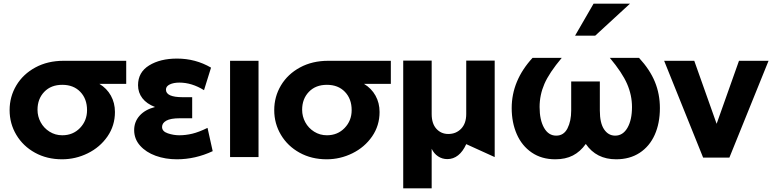

<svg xmlns="http://www.w3.org/2000/svg" viewBox="-20 -850 4179 1039"><path d="M602 -244Q602 -170 561.5 -111.5Q521 -53 455 -20.5Q389 12 316 12Q234 12 169.5 -23.5Q105 -59 68.5 -120Q32 -181 32 -254Q32 -327 68.5 -388Q105 -449 171.5 -485Q238 -521 324 -521H663V-396H518Q558 -372 580 -332.5Q602 -293 602 -244ZM451 -254Q451 -315 414.5 -353Q378 -391 317 -391Q256 -391 219.5 -353Q183 -315 183 -256Q183 -220 200 -188.5Q217 -157 248 -137.5Q279 -118 317 -118Q375 -118 413 -157.5Q451 -197 451 -254Z M950 -118Q985 -118 1020.5 -126.5Q1056 -135 1103 -158L1131 -32Q1037 12 937 12Q875 12 822.5 -7Q770 -26 738 -62Q706 -98 706 -146Q706 -191 735.5 -224Q765 -257 819 -271Q774 -288 750.5 -318.5Q727 -349 727 -389Q727 -459 787 -496Q847 -533 938 -533Q1038 -533 1122 -484L1084 -362Q1018 -403 951 -403Q919 -403 898.5 -393Q878 -383 878 -365Q878 -324 969 -324H1020V-210H953Q903 -210 880 -197Q857 -184 857 -163Q857 -139 888 -128.5Q919 -118 950 -118Z M1379 -521H1225V0H1379Z M2034 -244Q2034 -170 1993.5 -111.5Q1953 -53 1887 -20.5Q1821 12 1748 12Q1666 12 1601.5 -23.5Q1537 -59 1500.5 -120Q1464 -181 1464 -254Q1464 -327 1500.5 -388Q1537 -449 1603.5 -485Q1670 -521 1756 -521H2095V-396H1950Q1990 -372 2012 -332.5Q2034 -293 2034 -244ZM1883 -254Q1883 -315 1846.5 -353Q1810 -391 1749 -391Q1688 -391 1651.5 -353Q1615 -315 1615 -256Q1615 -220 1632 -188.5Q1649 -157 1680 -137.5Q1711 -118 1749 -118Q1807 -118 1845 -157.5Q1883 -197 1883 -254Z M2162 169V-522H2316V-233Q2316 -181 2341.5 -153Q2367 -125 2406 -125Q2448 -125 2475.5 -153.5Q2503 -182 2503 -233V-522H2657V0L2503 -70Q2485 -30 2459 -9.5Q2433 11 2401 11Q2373 11 2350.5 -4Q2328 -19 2316 -45V169Z M3071 -409V-252Q3071 -195 3051 -155.5Q3031 -116 2990 -116Q2948 -116 2924 -158.5Q2900 -201 2900 -271Q2900 -336 2926 -396Q2952 -456 3020 -537H2862Q2749 -414 2749 -265Q2749 -187 2776.5 -124Q2804 -61 2857.5 -24.5Q2911 12 2985 12Q3040 12 3080 -8.5Q3120 -29 3150 -71Q3207 12 3314 12Q3388 12 3441.5 -23Q3495 -58 3523 -120.5Q3551 -183 3551 -265Q3551 -341 3524 -407Q3497 -473 3438 -537H3280Q3347 -457 3373.5 -396Q3400 -335 3400 -271Q3400 -201 3375.5 -158.5Q3351 -116 3309 -116Q3272 -116 3249 -150Q3226 -184 3226 -252V-409ZM3092 -657H3201L3389 -830H3192Z M4139 -521H3979L3858 -180L3737 -521H3574L3785 3H3927Z"/></svg>

Font: Geom
Style: Bold
Weight: 700
Version: Version 1.102